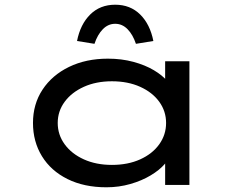

<svg xmlns="http://www.w3.org/2000/svg" viewBox="-20 -785 1024 815"><path d="M432 10Q337 10 266.5 -25Q196 -60 158 -122Q120 -184 120 -263Q120 -343 160.5 -404.5Q201 -466 273 -501Q345 -536 438 -536Q496 -536 546 -522.5Q596 -509 633 -487Q670 -465 690.5 -440Q711 -415 711 -391L681 -389V-525H784V0H681V-145L701 -137Q701 -114 679 -88.5Q657 -63 619.5 -40.5Q582 -18 533.5 -4Q485 10 432 10ZM455 -85Q523 -85 575 -108.5Q627 -132 656 -172.5Q685 -213 685 -263Q685 -313 656 -353Q627 -393 575 -416.5Q523 -440 455 -440Q388 -440 336 -416.5Q284 -393 254.5 -353Q225 -313 225 -263Q225 -213 254.5 -172.5Q284 -132 336 -108.5Q388 -85 455 -85ZM381 -599 307 -611Q321 -682 363 -723.5Q405 -765 469 -765Q533 -765 575 -723.5Q617 -682 631 -611L557 -599Q544 -638 521.5 -661Q499 -684 469 -684Q439 -684 416.5 -661Q394 -638 381 -599Z"/></svg>

Font: Lexend Zetta
Style: Regular
Weight: 400
Designer: Bonnie Shaver-Troup, Thomas Jockin
Foundry: Lexend
Version: Version 1.007